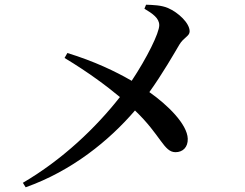

<svg xmlns="http://www.w3.org/2000/svg" viewBox="-20 -774 1040 815"><path d="M254 -528C357 -466 435 -407 489 -362C387 -232 246 -97 77 2L89 21C286 -49 443 -177 553 -305C663 -200 675 -128 725 -128C756 -128 778 -149 777 -185C775 -247 691 -329 614 -383C670 -461 721 -550 741 -584C760 -616 785 -620 785 -641C785 -676 737 -721 693 -740C665 -752 630 -753 600 -754L593 -737C628 -716 656 -697 656 -667C656 -634 604 -529 539 -431C470 -471 380 -514 266 -549Z"/></svg>

Font: Noto Serif CJK HK SemiBold
Style: Regular
Weight: 600
Designer: Ryoko NISHIZUKA 西塚涼子 (kana & ideographs); Frank Grießhammer (Latin, Greek & Cyrillic); Wenlong ZHANG 张文龙 (bopomofo); San
Foundry: Adobe
Version: Version 2.001;hotconv 1.1.0;makeotfexe 2.6.0